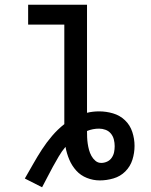

<svg xmlns="http://www.w3.org/2000/svg" viewBox="-20 -755 640 812"><path d="M158 37 85 0Q103 -31 120.5 -62Q138 -93 157.5 -123Q177 -153 200.5 -180.5Q224 -208 252 -230V-651H99V-735H348V-278Q360 -281 373 -282.5Q386 -284 399 -284Q429 -284 458 -275.5Q487 -267 508.5 -246.5Q530 -226 539.5 -197Q549 -168 549 -138Q549 -108 540 -79.5Q531 -51 510 -30Q489 -9 460 -0.5Q431 8 402 8Q374 8 347.5 -2.5Q321 -13 302.5 -33.5Q284 -54 273 -80Q262 -106 257 -134Q241 -115 228.5 -93.5Q216 -72 204 -50.5Q192 -29 181 -7Q170 15 158 37ZM408 -66Q421 -66 433 -71.5Q445 -77 452.5 -88Q460 -99 462.5 -111.5Q465 -124 465 -137Q465 -151 461.5 -165Q458 -179 449 -190Q440 -201 426.5 -206Q413 -211 399 -211Q386 -211 373 -208.5Q360 -206 348 -201Q348 -188 348.5 -174.5Q349 -161 351 -147.5Q353 -134 356.5 -121Q360 -108 366.5 -96Q373 -84 383.5 -75Q394 -66 408 -66Z"/></svg>

Font: Iosevka Medium Extended
Style: Regular
Weight: 500
Width: 7
Monospace: yes
Designer: Belleve Invis
Foundry: Belleve Invis
Version: Version 32.5.0; ttfautohint (v1.8.4)